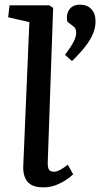

<svg xmlns="http://www.w3.org/2000/svg" viewBox="-20 -790 446 824"><path d="M106 -695 15 -716 21 -767H192L208 -756L185 -96Q184 -75 189 -64Q194 -53 212 -53Q223 -53 238 -61Q253 -69 271 -83L294 -42Q284 -32 265 -19Q246 -6 221 4Q196 14 166 14Q132 14 113 2.5Q94 -9 86 -31Q78 -53 80 -82ZM289 -528 259 -555Q285 -589 296 -611Q307 -633 307 -650Q307 -657 304.5 -664.5Q302 -672 292 -679L269 -697Q265 -715 269.5 -732Q274 -749 287.5 -759.5Q301 -770 323 -770Q354 -770 372 -751Q390 -732 390 -698Q390 -673 380 -647.5Q370 -622 348 -593Q326 -564 289 -528Z"/></svg>

Font: Literata 18pt Medium
Style: Italic
Weight: 500
Italic angle: -2°
Designer: Latin by Veronika Burian and Jose Scaglione. Greek by Irene Vlachou. Cyrillic by Vera Evstafieva
Foundry: TypeTogether
Version: Version 3.103;gftools[0.9.29]